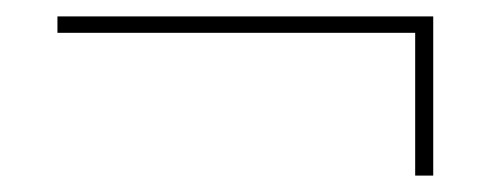

<svg xmlns="http://www.w3.org/2000/svg" viewBox="-20 -423 597 234"><path d="M486 -209V-383H50V-403H508V-209Z"/></svg>

Font: Alumni Sans Thin
Style: Regular
Weight: 100
Designer: Robert E. Leuschke
Foundry: Robert E. Leuschke
Version: Version 1.018